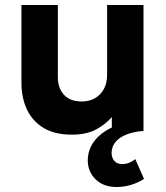

<svg xmlns="http://www.w3.org/2000/svg" viewBox="-20 -525 666 770"><path d="M447.5 225Q395 225 363.5 194.2Q332 163.5 332 118Q332.5 73 359.8 38.8Q387 4.5 435 -16.5Q483 -37.5 544 -42L555.5 0Q514.5 3.5 486 15Q457.5 26.5 442.8 44.8Q428 63 427.5 88Q427.5 108 438.5 120.5Q449.5 133 471 133Q485 133 498.5 127.5Q512 122 522.5 113L557.5 192.5Q533.5 208 505.2 216.5Q477 225 447.5 225ZM268 15Q199.5 15 154.8 -12Q110 -39 88 -86Q66 -133 66 -192.5V-505H212V-216Q212 -171 236.8 -144.5Q261.5 -118 308 -118Q338 -118 361 -131.2Q384 -144.5 396.8 -168.5Q409.5 -192.5 409.5 -224V-505H555.5V0H428.5V-55.5Q402.5 -25.5 364.2 -5.2Q326 15 268 15Z"/></svg>

Font: Geologica Cursive SemiBold
Style: Regular
Weight: 600
Designer: Sindre Bremnes, Frode Helland
Foundry: Monokrom Skriftforlag AS
Version: Version 1.010;gftools[0.9.28]